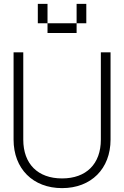

<svg xmlns="http://www.w3.org/2000/svg" viewBox="-20 -970 640 990"><path d="M550 -250V-700H500V-250C500 -125 425 -50 300 -50C175 -50 100 -125 100 -250V-700H50V-250C50 -100 150 0 300 0C450 0 550 -100 550 -250ZM175 -850H225V-950H175ZM225 -800H375V-850H225ZM375 -850H425V-950H375Z"/></svg>

Font: LS-VG5000 Light
Style: Regular
Weight: 400
Designer: Justin Bihan, 2021
Foundry: Justin Bihan, 2021
Version: Version 1.000;Glyphs 3.1.2 (3151)